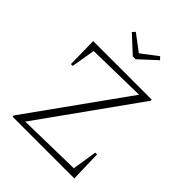

<svg xmlns="http://www.w3.org/2000/svg" viewBox="-237 -990 1121 1121"><g transform="rotate(45 323.0 -429.5)"><path d="M64 0V-10L496 -613L128 -606L103 -458H88L85 -645H568V-635L137 -32L530 -40L554 -193H569L574 0ZM312 -745 207 -842 223 -859 324 -783 424 -859 440 -842 335 -745Z"/></g></svg>

Font: Piazzolla SC ExtraLight
Style: Regular
Weight: 200
Designer: Juan Pablo del Peral
Foundry: Huerta Tipografica
Version: Version 1.330